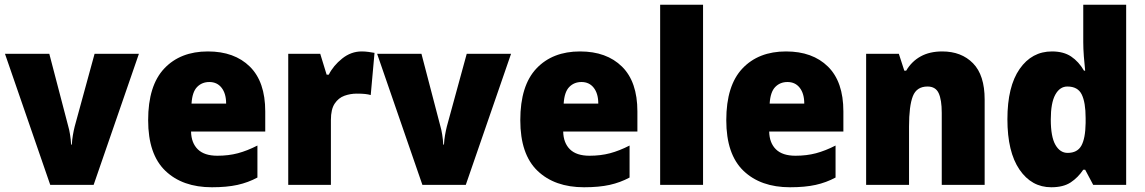

<svg xmlns="http://www.w3.org/2000/svg" viewBox="-20 -873 4831 810"><path d="M192 -93 1 -646H188L268 -340Q272 -327 275.5 -305.5Q279 -284 280 -263H283Q284 -283 287.5 -303Q291 -323 295 -339L379 -646H566L375 -93Z M857 -656Q969 -656 1034 -592Q1099 -528 1099 -403V-318H786Q787 -270 814.5 -243Q842 -216 897 -216Q944 -216 983.5 -226.5Q1023 -237 1066 -259V-124Q1027 -103 982 -93Q937 -83 874 -83Q750 -83 677.5 -152.5Q605 -222 605 -366Q605 -512 673 -584Q741 -656 857 -656ZM863 -527Q832 -527 811.5 -506Q791 -485 788 -436H934Q934 -478 915 -502.5Q896 -527 863 -527Z M1506 -656Q1520 -656 1534.5 -654Q1549 -652 1560 -650L1544 -472Q1534 -475 1520.5 -476.5Q1507 -478 1485 -478Q1458 -478 1433 -469Q1408 -460 1392 -436Q1376 -412 1376 -367V-93H1196V-646H1331L1358 -558H1367Q1386 -596 1423.5 -626Q1461 -656 1506 -656Z M1762 -93 1571 -646H1758L1838 -340Q1842 -327 1845.5 -305.5Q1849 -284 1850 -263H1853Q1854 -283 1857.5 -303Q1861 -323 1865 -339L1949 -646H2136L1945 -93Z M2427 -656Q2539 -656 2604 -592Q2669 -528 2669 -403V-318H2356Q2357 -270 2384.5 -243Q2412 -216 2467 -216Q2514 -216 2553.5 -226.5Q2593 -237 2636 -259V-124Q2597 -103 2552 -93Q2507 -83 2444 -83Q2320 -83 2247.5 -152.5Q2175 -222 2175 -366Q2175 -512 2243 -584Q2311 -656 2427 -656ZM2433 -527Q2402 -527 2381.5 -506Q2361 -485 2358 -436H2504Q2504 -478 2485 -502.5Q2466 -527 2433 -527Z M2946 -93H2765V-853H2946Z M3296 -656Q3408 -656 3473 -592Q3538 -528 3538 -403V-318H3225Q3226 -270 3253.5 -243Q3281 -216 3336 -216Q3383 -216 3422.5 -226.5Q3462 -237 3505 -259V-124Q3466 -103 3421 -93Q3376 -83 3313 -83Q3189 -83 3116.5 -152.5Q3044 -222 3044 -366Q3044 -512 3112 -584Q3180 -656 3296 -656ZM3302 -527Q3271 -527 3250.5 -506Q3230 -485 3227 -436H3373Q3373 -478 3354 -502.5Q3335 -527 3302 -527Z M3955 -656Q4036 -656 4085 -606Q4134 -556 4134 -453V-93H3953V-397Q3953 -452 3940 -480Q3927 -508 3893 -508Q3847 -508 3831 -467Q3815 -426 3815 -339V-93H3634V-646H3772L3795 -575H3803Q3826 -614 3864 -635Q3902 -656 3955 -656Z M4415 -83Q4332 -83 4281 -157.5Q4230 -232 4230 -370Q4230 -508 4281.5 -582Q4333 -656 4418 -656Q4467 -656 4499 -634.5Q4531 -613 4553 -575H4558Q4555 -602 4552.5 -635Q4550 -668 4550 -696V-853H4731V-93H4592L4558 -157H4550Q4528 -124 4497 -103.5Q4466 -83 4415 -83ZM4484 -228Q4525 -228 4542 -258.5Q4559 -289 4560 -354V-375Q4560 -441 4543.5 -474.5Q4527 -508 4483 -508Q4451 -508 4432 -473.5Q4413 -439 4413 -369Q4413 -296 4432.5 -262Q4452 -228 4484 -228Z"/></svg>

Font: Noto Sans Telugu UI SemiCondensed Black
Style: Regular
Weight: 900
Width: 4
Designer: Jelle Bosma - Monotype Design Team
Foundry: Monotype Imaging Inc.
Version: Version 2.005; ttfautohint (v1.8.4.7-5d5b)